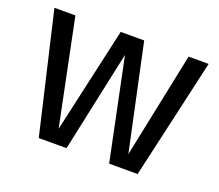

<svg xmlns="http://www.w3.org/2000/svg" viewBox="-94 -659 905 792"><g transform="rotate(20 358.5 -263.5)"><path d="M577 0H452L360 -444L265 0H143L20 -527H112L207 -64L311 -527H414L513 -64L609 -527H697Z"/></g></svg>

Font: Fira Sans
Style: Regular
Weight: 400
Designer: bBox Type GmbH & Carrois Corporate GbR & Edenspiekermann AG
Foundry: bBox Type GmbH & Carrois Corporate GbR & Edenspiekermann AG
Version: Version 4.301